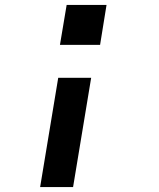

<svg xmlns="http://www.w3.org/2000/svg" viewBox="-20 -540 640 775"><path d="M222 -359 249 -520H410L384 -359ZM142 215 215 -226H348L275 215Z"/></svg>

Font: Iosevka SS04 XBd Ex Obl
Style: Regular
Weight: 800
Width: 7
Italic angle: -9°
Monospace: yes
Designer: Belleve Invis
Foundry: Belleve Invis
Version: Version 19.0.0; ttfautohint (v1.8.4)